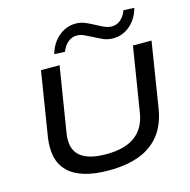

<svg xmlns="http://www.w3.org/2000/svg" viewBox="-131 -1061 1185 1198"><g transform="rotate(-15 462.0 -462.0)"><path d="M428 9Q334 9 268.5 -11Q203 -31 164.5 -69.5Q126 -108 113.5 -162.5Q101 -217 111 -287L178 -705H298L230 -282Q215 -186 267 -139.5Q319 -93 437 -93Q558 -93 624 -142.5Q690 -192 705 -288L772 -705H892L825 -285Q809 -184 758.5 -119Q708 -54 625 -22.5Q542 9 428 9ZM352 -777 284 -780Q296 -825 322 -858.5Q348 -892 383.5 -911Q419 -930 461 -930Q494 -930 524 -917Q554 -904 581 -889Q606 -875 630 -864.5Q654 -854 677 -854Q709 -854 733.5 -875Q758 -896 772 -933L841 -930Q823 -862 775 -821Q727 -780 665 -780Q630 -780 600.5 -793.5Q571 -807 543 -822Q518 -835 495 -845.5Q472 -856 448 -856Q416 -856 391.5 -835Q367 -814 352 -777Z"/></g></svg>

Font: Nunito Sans 10pt Expanded SemiBold
Style: Italic
Weight: 600
Width: 7
Italic angle: -9°
Designer: Vernon Adams
Foundry: Vernon Adams
Version: Version 3.101;gftools[0.9.27]